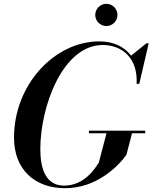

<svg xmlns="http://www.w3.org/2000/svg" viewBox="-20 -977 800 1007"><path d="M479.5 -898.5C479.5 -866.5 506 -840.5 538 -840.5C570 -840.5 596 -866.5 596 -898.5C596 -930.5 570 -957 538 -957C506 -957 479.5 -930.5 479.5 -898.5ZM446.5 -291.5V-278H538.5L498.5 -125C478.5 -93 422.5 -3.5 316 -3.5C219.5 -3.5 191.5 -93 191.5 -195C191.5 -419.5 309.5 -741 519 -741C616.5 -741 704 -676 696.5 -537.5H710.5L760 -750H748L667.5 -685C631 -734 571.5 -760 501 -760C266 -760 53.5 -533 53.5 -255C53.5 -87 163 10 321.5 10C484.5 10 598 -102 643 -165L672.5 -278H741.5V-291.5Z"/></svg>

Font: Bodoni* 16pt Medium
Style: Italic
Weight: 500
Italic angle: -13°
Version: Version 2.3